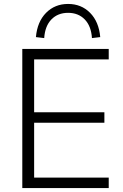

<svg xmlns="http://www.w3.org/2000/svg" viewBox="-20 -953 625 973"><path d="M93 0V-705H531V-652H153V-384H509V-331H153V-53H531V0ZM204 -760 162 -765Q169 -843 213.5 -888Q258 -933 325 -933Q392 -933 436.5 -888Q481 -843 488 -765L446 -760Q442 -821 409.5 -854.5Q377 -888 325 -888Q273 -888 240.5 -854.5Q208 -821 204 -760Z"/></svg>

Font: Mulish Light
Style: Regular
Weight: 300
Designer: Vernon Adams
Foundry: Vernon Adams
Version: Version 3.603; ttfautohint (v1.8.3)